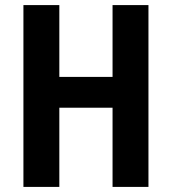

<svg xmlns="http://www.w3.org/2000/svg" viewBox="-20 -734 675 754"><path d="M563 0V-714H422V-432H213V-714H72V0H213V-311H422V0Z"/></svg>

Font: Noto Sans Devanagari Condensed
Style: Bold
Weight: 700
Width: 3
Designer: Jelle Bosma - Monotype Design Team
Foundry: Monotype Imaging Inc.
Version: Version 2.004